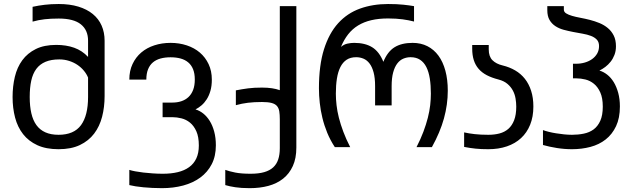

<svg xmlns="http://www.w3.org/2000/svg" viewBox="-20 -747 3217 975"><path d="M278.3 -652.8Q257.3 -652.8 239.7 -651.9Q222.2 -650.9 206.5 -649.2Q190.9 -647.5 176 -644.5Q161.1 -641.6 145.5 -637.2V-712.4Q160.6 -715.8 175.8 -718.3Q190.9 -720.7 206.8 -722.7Q222.7 -724.6 240.2 -725.6Q257.8 -726.6 278.3 -726.6Q334.5 -726.6 377.9 -713.4Q421.4 -700.2 451.2 -675.8Q481 -651.4 496.1 -616.9Q511.2 -582.5 511.2 -540V-259.3Q511.2 -203.1 498.5 -154.1Q485.8 -105 458 -68.4Q430.2 -31.7 385.7 -10.5Q341.3 10.7 277.3 10.7Q213.9 10.7 169.4 -9.8Q125 -30.3 97.2 -65.9Q69.3 -101.6 56.6 -149.9Q43.9 -198.2 43.9 -254.4Q43.9 -308.6 55.4 -356.9Q66.9 -405.3 93.3 -441.2Q119.6 -477.1 161.9 -498Q204.1 -519 265.6 -519Q316.4 -519 356.7 -504.6Q397 -490.2 427.2 -458V-540.5Q427.2 -594.2 390.6 -623.5Q354 -652.8 278.3 -652.8ZM427.2 -353Q419.9 -371.1 406 -387.9Q392.1 -404.8 373.3 -417.5Q354.5 -430.2 331.1 -437.7Q307.6 -445.3 281.2 -445.3Q239.7 -445.3 210.9 -433.1Q182.1 -420.9 164.3 -397Q146.5 -373 138.7 -337.4Q130.9 -301.8 130.9 -254.4Q130.9 -207.5 139.2 -171.6Q147.5 -135.7 165 -111.6Q182.6 -87.4 210.4 -75Q238.3 -62.5 277.3 -62.5Q355.5 -62.5 391.4 -111.6Q427.2 -160.6 427.2 -254.4Z M989.7 -8.3Q989.7 -52.2 977.1 -80.3Q964.4 -108.4 944.8 -124.3Q925.3 -140.1 901.6 -146Q877.9 -151.9 856.4 -151.9H805.7V-226.1H855Q879.9 -226.1 900.6 -232.9Q921.4 -239.7 936.8 -253.9Q952.1 -268.1 960.7 -290.3Q969.2 -312.5 969.2 -343.3Q969.2 -374 960.4 -395.5Q951.7 -417 935.5 -430.4Q919.4 -443.8 896.7 -450Q874 -456.1 846.2 -456.1Q818.4 -456.1 795.7 -450Q772.9 -443.8 756.8 -430.4Q740.7 -417 731.9 -395.3Q723.1 -373.5 723.1 -342.8H636.7Q636.7 -387.2 653.1 -421.9Q669.4 -456.5 697.5 -480.5Q725.6 -504.4 763.9 -516.8Q802.2 -529.3 846.2 -529.3Q890.1 -529.3 928.5 -516.6Q966.8 -503.9 994.9 -480Q1022.9 -456.1 1039.3 -421.4Q1055.7 -386.7 1055.7 -342.8Q1055.7 -310.5 1048.6 -285.9Q1041.5 -261.2 1029.8 -242.9Q1018.1 -224.6 1003.2 -211.9Q988.3 -199.2 972.7 -191.4Q993.2 -185.5 1012 -170.7Q1030.8 -155.8 1045.2 -132.6Q1059.6 -109.4 1067.9 -78.1Q1076.2 -46.9 1076.2 -8.8Q1076.2 45.9 1055.2 86.7Q1034.2 127.4 997.3 154.5Q960.4 181.6 910.4 195.1Q860.4 208.5 802.7 208.5Q777.8 208.5 753.9 207.3Q730 206.1 708.5 204.1Q687 202.1 668.7 199.2Q650.4 196.3 636.7 192.9V115.7Q648.4 119.6 666.7 123Q685.1 126.5 707.8 129.2Q730.5 131.8 755.9 133.5Q781.2 135.3 807.1 135.3Q849.1 135.3 882.8 127.2Q916.5 119.1 940.4 101.8Q964.4 84.5 977.1 57.1Q989.7 29.8 989.7 -8.3Z M1484.9 2.4Q1484.9 57.1 1467 96.2Q1449.2 135.3 1417.7 160.2Q1386.2 185.1 1343.3 196.8Q1300.3 208.5 1248 208.5Q1225.1 208.5 1207.8 207.3Q1190.4 206.1 1175.3 203.9Q1160.2 201.7 1147.9 199Q1135.7 196.3 1124 192.9V115.7Q1144 123 1174.6 129.2Q1205.1 135.3 1252.4 135.3Q1293.5 135.3 1321.5 127.2Q1349.6 119.1 1367.2 103Q1384.8 86.9 1392.8 62.5Q1400.9 38.1 1400.9 5.4V-141.1Q1400.9 -165 1398.2 -181.6Q1395.5 -198.2 1386.5 -208.7Q1377.4 -219.2 1359.4 -224.1Q1341.3 -229 1310.5 -229Q1289.6 -229 1272 -228Q1254.4 -227.1 1238.8 -225.1Q1223.1 -223.1 1208.3 -220.2Q1193.4 -217.3 1177.7 -212.9V-288.1Q1193.4 -291 1208.5 -293.7Q1223.6 -296.4 1239.5 -298.3Q1255.4 -300.3 1272.7 -301.3Q1290 -302.2 1310.5 -302.2Q1338.9 -302.2 1361.1 -298.8Q1383.3 -295.4 1400.9 -289.1V-715.8H1484.9Z M1884.8 -309.6Q1884.8 -351.1 1877.2 -379.4Q1869.6 -407.7 1856.4 -424.8Q1843.3 -441.9 1825.7 -449.2Q1808.1 -456.5 1788.6 -456.5Q1759.8 -456.5 1740.2 -443.6Q1720.7 -430.7 1708.5 -406.5Q1696.3 -382.3 1690.9 -348.1Q1685.5 -314 1685.5 -271.5Q1685.5 -243.7 1689 -213.1Q1692.4 -182.6 1700.9 -148.9Q1709.5 -115.2 1723.4 -78.1Q1737.3 -41 1758.3 0H1680.2Q1657.2 -35.2 1641.8 -72.5Q1626.5 -109.9 1617.2 -148.2Q1607.9 -186.5 1603.8 -224.4Q1599.6 -262.2 1599.6 -298.3Q1599.6 -415 1625.2 -496.6Q1650.9 -578.1 1697.3 -629.2Q1743.7 -680.2 1808.3 -703.4Q1873 -726.6 1950.7 -726.6Q1996.6 -726.6 2028.6 -723.1Q2060.5 -719.7 2082.5 -715.8V-637.7Q2068.4 -641.1 2054.2 -644Q2040 -647 2024.2 -648.9Q2008.3 -650.9 1990.5 -652.1Q1972.7 -653.3 1950.7 -653.3Q1903.3 -653.3 1865.7 -644.5Q1828.1 -635.7 1798.8 -617.9Q1769.5 -600.1 1748 -572.8Q1726.6 -545.4 1711.4 -508.8Q1727.1 -522 1744.9 -525.6Q1762.7 -529.3 1778.3 -529.3Q1834 -529.3 1869.9 -507.1Q1905.8 -484.9 1926.8 -433.1Q1947.8 -484.9 1983.6 -507.1Q2019.5 -529.3 2075.2 -529.3Q2117.2 -529.3 2150.4 -512.5Q2183.6 -495.6 2206.5 -464.4Q2229.5 -433.1 2241.7 -387.9Q2253.9 -342.8 2253.9 -286.6Q2253.9 -216.3 2234.4 -145.5Q2214.8 -74.7 2173.3 0H2095.2Q2116.2 -41 2130.1 -78.1Q2144 -115.2 2152.6 -148.9Q2161.1 -182.6 2164.6 -213.1Q2168 -243.7 2168 -271.5Q2168 -314 2162.6 -348.1Q2157.2 -382.3 2145 -406.5Q2132.8 -430.7 2113 -443.6Q2093.3 -456.5 2064.9 -456.5Q2045.9 -456.5 2028.3 -449.2Q2010.7 -441.9 1997.6 -424.8Q1984.4 -407.7 1976.6 -379.4Q1968.8 -351.1 1968.8 -309.6V-211.9H1884.8Z M2460 -62.5Q2490.7 -62.5 2516.6 -69.3Q2542.5 -76.2 2561.3 -92.5Q2580.1 -108.9 2590.8 -136.5Q2601.6 -164.1 2601.6 -205.6Q2601.6 -225.1 2598.1 -246.3Q2594.7 -267.6 2584.7 -286.6Q2574.7 -305.7 2557.1 -320.8Q2539.6 -335.9 2511.2 -343.3Q2477.1 -352.1 2451.9 -365.2Q2426.8 -378.4 2410.4 -397.5Q2394 -416.5 2386 -441.7Q2377.9 -466.8 2377.9 -500V-518.6H2461.9V-496.1Q2461.9 -460 2480.7 -441.2Q2499.5 -422.4 2532.7 -414.6Q2567.4 -406.2 2596.2 -389.4Q2625 -372.6 2645.5 -346.7Q2666 -320.8 2677.2 -285.6Q2688.5 -250.5 2688.5 -206.1Q2688.5 -153.8 2672.1 -113.5Q2655.8 -73.2 2626 -45.7Q2596.2 -18.1 2554 -3.7Q2511.7 10.7 2460 10.7Q2440.9 10.7 2425 10Q2409.2 9.3 2395 7.8Q2380.9 6.3 2366.7 4.2Q2352.5 2 2336.9 -1V-74.7Q2360.8 -69.3 2390.6 -65.9Q2420.4 -62.5 2460 -62.5Z M2889.6 -349.1V-423.3H2906.2Q2928.7 -423.3 2949.7 -429.4Q2970.7 -435.5 2986.8 -447Q3002.9 -458.5 3012.5 -475.1Q3022 -491.7 3022 -513.2Q3022 -533.7 3010.7 -545.7Q2999.5 -557.6 2981 -564.7Q2962.4 -571.8 2938.7 -575.9Q2915 -580.1 2890.6 -584.7Q2866.2 -589.4 2842.5 -595.7Q2818.8 -602.1 2800.3 -614.3Q2781.7 -626.5 2770.5 -645.8Q2759.3 -665 2759.3 -695.3V-715.8H2843.3V-698.2Q2843.3 -686.5 2854.7 -679.2Q2866.2 -671.9 2884.8 -666.5Q2903.3 -661.1 2927 -656.7Q2950.7 -652.3 2975.6 -646Q3000.5 -639.6 3024.2 -629.9Q3047.9 -620.1 3066.4 -604.7Q3085 -589.4 3096.4 -566.9Q3107.9 -544.4 3107.9 -512.2Q3107.9 -487.8 3100.3 -468.3Q3092.8 -448.7 3080.8 -433.6Q3068.8 -418.5 3054 -407.2Q3039.1 -396 3023.9 -388.7Q3044.4 -382.8 3063.5 -367.9Q3082.5 -353 3096.7 -329.8Q3110.8 -306.6 3119.4 -275.4Q3127.9 -244.1 3127.9 -206.1Q3127.9 -147.5 3108.4 -106.2Q3088.9 -64.9 3055.7 -38.8Q3022.5 -12.7 2978.3 -1Q2934.1 10.7 2884.8 10.7Q2846.2 10.7 2807.9 4.6Q2769.5 -1.5 2737.3 -10.7V-86.4Q2749 -82 2766.4 -77.6Q2783.7 -73.2 2803.5 -70.1Q2823.2 -66.9 2844.2 -64.7Q2865.2 -62.5 2884.8 -62.5Q2916 -62.5 2944.6 -68.4Q2973.1 -74.2 2994.4 -89.8Q3015.6 -105.5 3028.3 -133.5Q3041 -161.6 3041 -205.6Q3041 -249.5 3028.3 -277.6Q3015.6 -305.7 2996.1 -321.5Q2976.6 -337.4 2952.9 -343.3Q2929.2 -349.1 2907.7 -349.1Z"/></svg>

Font: Arian AMU
Style: Regular
Weight: 400
Designer: Ruben Hakobyan (Tarumian)
Foundry: Ruben Hakobyan (Tarumian)
Version: Version 4.003